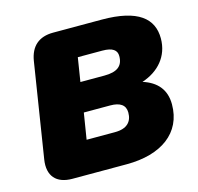

<svg xmlns="http://www.w3.org/2000/svg" viewBox="-99 -775 908 880"><g transform="rotate(-15 355.0 -335.0)"><path d="M139 0H397C561 0 668 -76 668 -212C668 -282 630 -325 564 -346C643 -372 697 -432 697 -517C697 -611 630 -670 457 -670H227C159 -670 119 -635 108 -568L37 -119C25 -43 63 0 139 0ZM383 -156H248L268 -280H393C440 -280 465 -263 465 -227C465 -183 439 -156 383 -156ZM403 -419H289L307 -532H423C472 -532 492 -516 492 -488C492 -441 464 -419 403 -419Z"/></g></svg>

Font: SN Pro Black
Style: Italic
Weight: 900
Italic angle: -9°
Designer: Tobias Whetton
Foundry: Supernotes
Version: Version 1.001;Glyphs 3.2 (3249)